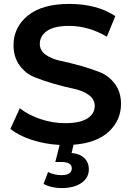

<svg xmlns="http://www.w3.org/2000/svg" viewBox="-20 -730 671 979"><path d="M294 229Q242 229 202 208L225 147Q256 163 293 163Q346 163 346 128Q346 96 293 96H262L284 9Q209 5 141.5 -17Q74 -39 33 -73L81 -178Q124 -144 186 -123Q248 -102 312 -102Q388 -102 425.5 -126Q463 -150 463 -190Q463 -224 432.5 -246Q402 -268 356 -277.5Q310 -287 256 -302.5Q202 -318 156 -336.5Q110 -355 79.5 -397Q49 -439 49 -500Q49 -591 122 -650.5Q195 -710 333 -710Q474 -710 568 -648L525 -543Q431 -598 332 -598Q257 -598 220 -572.5Q183 -547 183 -506Q183 -472 213.5 -450.5Q244 -429 290 -419.5Q336 -410 390 -395Q444 -380 490 -361.5Q536 -343 566.5 -301.5Q597 -260 597 -200Q597 -117 535 -59Q473 -1 355 8L345 50Q388 54 410.5 76.5Q433 99 433 133Q433 177 395 203Q357 229 294 229Z"/></svg>

Font: Belfius21
Style: Bold
Weight: 700
Designer: Montserrat's base design by Julieta Ulanovsky, modified by Coast SPRL for Belfius Bank NV.
Foundry: Montserrat's base design by Julieta Ulanovsky, modified by Coast SPRL for Belfius Bank NV.
Version: Version 2.000;FEAKit 1.0